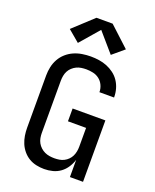

<svg xmlns="http://www.w3.org/2000/svg" viewBox="-176 -1077 953 1184"><g transform="rotate(20 300.0 -485.5)"><path d="M262 8Q236 8 210 2.5Q184 -3 161.5 -16.5Q139 -30 122 -50.5Q105 -71 95 -95Q85 -119 81 -144.5Q77 -170 77 -196V-539Q77 -567 83 -595Q89 -623 103 -648Q117 -673 138.5 -692Q160 -711 186 -722.5Q212 -734 240.5 -738.5Q269 -743 297 -743Q324 -743 351 -739Q378 -735 403 -725Q428 -715 450 -698.5Q472 -682 487 -659.5Q502 -637 509.5 -610.5Q517 -584 517 -557Q517 -556 517 -555.5Q517 -555 517 -554H421Q421 -554 421 -554.5Q421 -555 421 -555Q421 -578 411 -599.5Q401 -621 383 -635Q365 -649 342.5 -654Q320 -659 297 -659Q281 -659 264.5 -656.5Q248 -654 233.5 -647Q219 -640 206.5 -628.5Q194 -617 186.5 -602.5Q179 -588 176 -571.5Q173 -555 173 -539V-196Q173 -180 176 -163.5Q179 -147 187 -132.5Q195 -118 207.5 -106.5Q220 -95 235 -88Q250 -81 266.5 -78.5Q283 -76 299 -76Q315 -76 331 -78.5Q347 -81 361.5 -88.5Q376 -96 387.5 -107.5Q399 -119 406 -133.5Q413 -148 416 -164Q419 -180 419 -196V-319H300V-403H515V0H429V-113Q421 -87 405.5 -63Q390 -39 367.5 -22.5Q345 -6 317.5 1Q290 8 262 8ZM192 -794 116 -858 247 -979H353L484 -858L408 -794L300 -919Z"/></g></svg>

Font: Iosevka Curly Medium Extended
Style: Regular
Weight: 500
Width: 7
Monospace: yes
Designer: Belleve Invis
Foundry: Belleve Invis
Version: Version 11.1.0; ttfautohint (v1.8.3)